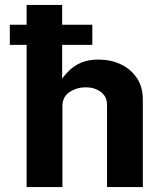

<svg xmlns="http://www.w3.org/2000/svg" viewBox="-20 -763 658 783"><path d="M88.5 0V-580H20V-662H88.5V-743H233.5V-662H356.5V-580H233.5V-442.5Q246 -460 265 -478Q284 -496 312.5 -508Q341 -520 382 -520Q431.5 -520 472.5 -500.8Q513.5 -481.5 538 -445Q562.5 -408.5 562.5 -356V0H416.5V-334.5Q416.5 -369.5 391 -388.2Q365.5 -407 330 -407Q293.5 -407 264 -387.8Q234.5 -368.5 234.5 -330V0Z"/></svg>

Font: Public Sans
Style: Bold
Weight: 700
Designer: The Public Sans project authors (U.S. Web Design System). Libre Franklin designed by Pablo Impallari and Rodrigo Fuenzal
Version: Version 1.008; ttfautohint (v1.8.1) -l 8 -r 50 -G 200 -x 14 